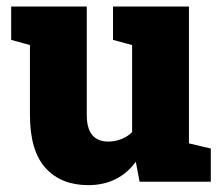

<svg xmlns="http://www.w3.org/2000/svg" viewBox="-20 -548 671 579"><path d="M246.1 10.3Q164.1 10.3 117.2 -41.5Q70.3 -93.3 70.3 -201.7V-412.1L13.7 -427.7V-528.3H241.7V-200.7Q241.7 -121.1 307.1 -121.1Q326.2 -121.1 345 -128.2Q363.8 -135.3 378.4 -149.4V-412.1L320.8 -427.7V-528.3H549.8V-115.7L615.7 -100.1V0H400.9L389.6 -60.1Q337.4 10.3 246.1 10.3Z"/></svg>

Font: Battambang Black
Style: Regular
Weight: 900
Designer: Danh Hong
Version: Version 8.002; ttfautohint (v1.8.3)